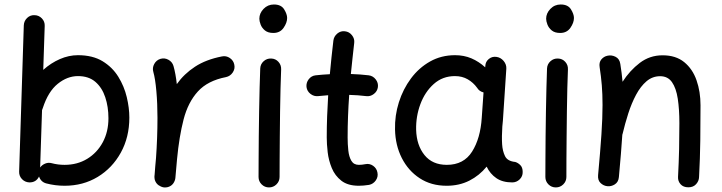

<svg xmlns="http://www.w3.org/2000/svg" viewBox="-20 -777 3169 843"><path d="M131.8 -710.4Q150.9 -710 164.1 -696Q177.2 -682.1 176.3 -663.1L169.9 -470.2Q203.6 -500.5 242.9 -517.6Q282.2 -534.7 322.3 -534.7Q386.7 -534.7 430.2 -508.3Q473.6 -481.9 499.5 -439.9Q525.4 -397.9 536.6 -350.6Q547.9 -303.2 547.9 -260.7Q547.9 -174.8 510.5 -106.9Q473.1 -39.1 408.9 -0.2Q344.7 38.6 263.7 38.6Q222.7 38.6 183.1 28.3Q159.7 22 151.4 -2Q138.7 24.4 108.4 23.9Q89.4 22.9 76.4 9.3Q63.5 -4.4 64 -23.4L84.5 -666Q85.4 -685.1 99.1 -698.2Q112.8 -711.4 131.8 -710.4ZM168 -302.7Q166.5 -297.9 164.6 -293.5L156.2 -41.5Q164.6 -53.2 178.5 -58.8Q192.4 -64.5 207 -60.5Q234.4 -53.2 263.7 -53.2Q319.3 -53.2 362.8 -79.6Q406.2 -106 431.2 -152.3Q456.1 -198.7 456.1 -257.8Q456.1 -308.1 442.1 -350.1Q428.2 -392.1 398.9 -417.5Q369.6 -442.9 322.3 -442.9Q275.4 -442.9 233.4 -408.9Q191.4 -375 168 -302.7Z M699.7 45.9Q692.9 44.9 686.5 42Q663.6 32.2 658.7 8.3Q658.7 7.8 658.7 7.3Q658.7 6.8 658.7 6.3Q657.7 1 658.2 -4.9Q658.2 -6.3 658.7 -7.8Q660.2 -26.9 661.6 -45.9Q663.1 -64.9 665 -83.5Q668 -125 669.7 -170.2Q671.4 -215.3 671.4 -259.8Q671.4 -322.3 666.5 -377.2Q661.6 -432.1 653.3 -460.9Q647.9 -479 657.2 -496.1Q666.5 -513.2 684.6 -518.6Q702.6 -523.9 719.5 -514.6Q736.3 -505.4 741.7 -487.3Q746.6 -470.2 750.2 -450.2Q753.9 -430.2 756.3 -407.7Q788.1 -452.6 836.2 -484.1Q884.3 -515.6 954.6 -529.3Q973.1 -533.2 989.3 -522.2Q1005.4 -511.2 1008.8 -492.7Q1012.7 -474.6 1001.7 -458.5Q990.7 -442.4 972.2 -438.5Q892.1 -422.9 848.9 -375.5Q805.7 -328.1 786.1 -252.7Q766.6 -177.2 757.3 -78.1Q753.9 -33.2 750 4.4Q749.5 10.3 747.1 16.1Q747.1 16.1 747.1 16.6Q746.6 17.1 746.6 17.6Q737.3 40.5 712.9 45.4Q711.9 45.4 711.4 45.4Q711.4 45.4 710.9 45.4Q705.6 46.4 699.7 45.9Z M1118.7 -694.8Q1118.7 -718.8 1137.2 -738Q1155.8 -757.3 1182.6 -757.3Q1214.4 -757.3 1227.5 -736.1Q1240.7 -714.8 1240.7 -698.2Q1240.7 -677.2 1225.1 -654.8Q1209.5 -632.3 1180.2 -632.3Q1156.7 -632.3 1143.3 -643.3Q1129.9 -654.3 1124.3 -669.2Q1118.7 -684.1 1118.7 -694.8ZM1170.9 -520Q1189.9 -519.5 1202.6 -505.4Q1215.3 -491.2 1214.4 -472.2Q1212.9 -438.5 1211.7 -390.1Q1210.4 -341.8 1209.7 -286.9Q1209 -231.9 1208.5 -177.7Q1208 -123.5 1207.8 -77.1Q1207.5 -30.8 1207.5 0Q1207.5 19 1193.8 32.5Q1180.2 45.9 1161.1 45.9Q1142.1 45.9 1128.7 32.5Q1115.2 19 1115.2 0Q1115.2 -30.8 1115.5 -77.4Q1115.7 -124 1116.2 -178.5Q1116.7 -232.9 1117.7 -288.1Q1118.7 -343.3 1119.9 -392.3Q1121.1 -441.4 1122.6 -476.6Q1123.5 -495.6 1137.7 -508.3Q1151.9 -521 1170.9 -520Z M1639.2 -394.5Q1636.7 -376 1621.3 -364.3Q1606 -352.5 1587.4 -355Q1552.2 -359.4 1513.2 -360.4Q1509.8 -314 1508.1 -267.3Q1506.3 -220.7 1506.3 -173.3Q1506.3 -144 1509.3 -116.5Q1512.2 -88.9 1522.7 -71Q1533.2 -53.2 1555.7 -53.2Q1568.8 -53.2 1584 -56.2Q1602.5 -60.1 1618.2 -49.1Q1633.8 -38.1 1637.2 -19.5Q1641.1 -1 1630.1 14.9Q1619.1 30.8 1600.6 34.7Q1588.4 36.6 1577.1 37.6Q1565.9 38.6 1555.7 38.6Q1507.3 38.6 1479 16.6Q1450.7 -5.4 1436.8 -39.1Q1422.9 -72.8 1418.7 -108.9Q1414.6 -145 1414.6 -173.3Q1414.6 -220.2 1416.3 -266.6Q1418 -313 1420.9 -358.9Q1398.4 -357.4 1377 -355Q1358.4 -353 1343.3 -364.7Q1328.1 -376.5 1325.7 -395Q1323.7 -413.6 1335.4 -429Q1347.2 -444.3 1365.7 -446.3Q1396 -449.7 1428.2 -451.2Q1431.6 -488.3 1435.5 -525.4Q1439.5 -562.5 1443.8 -599.1Q1446.3 -617.7 1461.2 -629.9Q1476.1 -642.1 1494.6 -639.6Q1513.2 -637.7 1525.4 -622.3Q1537.6 -606.9 1535.2 -588.4Q1531.2 -554.2 1527.6 -520Q1523.9 -485.8 1520.5 -452.1Q1562 -450.7 1599.1 -446.3Q1617.7 -443.8 1629.6 -428.5Q1641.6 -413.1 1639.2 -394.5Z M2229 23.9Q2186.5 23.9 2159.2 5.1Q2131.8 -13.7 2116.7 -45.4Q2085 -6.3 2040.8 16.1Q1996.6 38.6 1940.9 38.6Q1873 38.6 1822.8 5.6Q1772.5 -27.3 1744.1 -83.3Q1715.8 -139.2 1714.4 -208.5Q1712.9 -269.5 1731.2 -327.6Q1749.5 -385.7 1784.4 -432.6Q1819.3 -479.5 1868.4 -507.1Q1917.5 -534.7 1978 -534.7Q2017.1 -534.7 2049.8 -520.8Q2082.5 -506.8 2110.4 -481.4L2110.8 -487.8Q2111.8 -506.3 2126.2 -518.1Q2140.6 -529.8 2159.2 -527.3Q2178.2 -524.9 2191.2 -509.5Q2204.1 -494.1 2203.1 -475.6L2188 -247.1Q2187 -233.9 2185.5 -221.2Q2184.1 -201.7 2183.8 -180.2Q2183.6 -158.7 2184.6 -143.6Q2186.5 -113.8 2197.3 -91.6Q2208 -69.3 2242.2 -65.9Q2253.9 -62.5 2264.4 -52.2Q2274.9 -42 2274.9 -22Q2275.4 -2.9 2261.7 10.5Q2248 23.9 2229 23.9ZM1941.9 -53.2Q2016.1 -53.2 2052.7 -111.3Q2089.4 -169.4 2095.2 -259.8L2103 -371.1Q2084 -376 2074.7 -391.6Q2058.1 -414.6 2033.7 -428.7Q2009.3 -442.9 1977.5 -442.9Q1923.3 -442.9 1884.5 -408.2Q1845.7 -373.5 1825.7 -319.6Q1805.7 -265.6 1807.1 -207Q1809.1 -139.2 1843.8 -96.2Q1878.4 -53.2 1941.9 -53.2Z M2377.9 -694.8Q2377.9 -718.8 2396.5 -738Q2415 -757.3 2441.9 -757.3Q2473.6 -757.3 2486.8 -736.1Q2500 -714.8 2500 -698.2Q2500 -677.2 2484.4 -654.8Q2468.8 -632.3 2439.5 -632.3Q2416 -632.3 2402.6 -643.3Q2389.2 -654.3 2383.5 -669.2Q2377.9 -684.1 2377.9 -694.8ZM2430.2 -520Q2449.2 -519.5 2461.9 -505.4Q2474.6 -491.2 2473.6 -472.2Q2472.2 -438.5 2470.9 -390.1Q2469.7 -341.8 2469 -286.9Q2468.3 -231.9 2467.8 -177.7Q2467.3 -123.5 2467 -77.1Q2466.8 -30.8 2466.8 0Q2466.8 19 2453.1 32.5Q2439.5 45.9 2420.4 45.9Q2401.4 45.9 2387.9 32.5Q2374.5 19 2374.5 0Q2374.5 -30.8 2374.8 -77.4Q2375 -124 2375.5 -178.5Q2376 -232.9 2377 -288.1Q2377.9 -343.3 2379.2 -392.3Q2380.4 -441.4 2381.8 -476.6Q2382.8 -495.6 2397 -508.3Q2411.1 -521 2430.2 -520Z M2606 -8.3Q2615.7 -112.8 2620.6 -186.3Q2625.5 -259.8 2625.5 -315.9Q2625.5 -363.3 2622.3 -402.6Q2619.1 -441.9 2612.8 -481.9Q2609.4 -502.9 2620.1 -515.9Q2630.9 -528.8 2646.5 -532.2Q2664.6 -536.6 2682.4 -527.8Q2700.2 -519 2703.6 -496.1Q2710 -456.5 2713.4 -418Q2745.6 -467.8 2789.3 -501Q2833 -534.2 2889.2 -534.2Q2947.3 -534.2 2984.1 -504.2Q3021 -474.1 3038.3 -424.3Q3055.7 -374.5 3055.7 -314.9Q3055.7 -238.3 3054.7 -159.9Q3053.7 -81.5 3049.3 0.5Q3048.8 17.6 3036.4 31.5Q3023.9 45.4 3002.4 45.4Q2980 45.4 2968 31.7Q2956.1 18.1 2957 0Q2960.4 -65.4 2961.7 -122.8Q2962.9 -180.2 2962.9 -236.3Q2962.9 -297.4 2955.8 -343.8Q2948.7 -390.1 2930.4 -416.3Q2912.1 -442.4 2878.4 -442.4Q2844.7 -442.4 2818.6 -420.2Q2792.5 -397.9 2772.7 -360.8Q2752.9 -323.7 2738.5 -278.8Q2724.1 -233.9 2713.4 -188.5Q2712.9 -187 2712.4 -185.5Q2710 -146 2706.1 -99.9Q2702.1 -53.7 2697.3 0.5Q2695.3 22.5 2679.4 32.5Q2663.6 42.5 2646 40.5Q2629.4 38.6 2616.7 26.4Q2604 14.2 2606 -8.3Z"/></svg>

Font: Mikhak-DS2-FD Medium
Style: Regular
Weight: 500
Designer: Amin Abedi
Version: Version 3.4